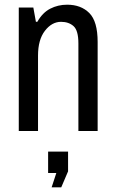

<svg xmlns="http://www.w3.org/2000/svg" viewBox="-20 -558 496 818"><path d="M60 0V-526H122L133 -465H139Q161 -504 194 -521Q227 -538 266 -538Q325 -538 360.5 -502.5Q396 -467 396 -379V0H314V-373Q314 -428 293.5 -446.5Q273 -465 240 -465Q201 -465 171.5 -427Q142 -389 142 -321V0ZM200 240 220 179H185V88H270V172L241 240Z"/></svg>

Font: Archivo Narrow
Style: Regular
Weight: 400
Designer: Hector Gatti
Foundry: Omnibus-Type
Version: Version 3.002